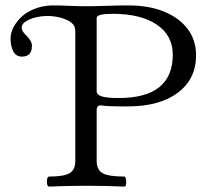

<svg xmlns="http://www.w3.org/2000/svg" viewBox="-20 -686 770 709"><path d="M161 3Q156 3 154 -6Q152 -15 154 -24.5Q156 -34 161 -34Q216 -34 237 -46.5Q258 -59 258 -91V-573Q258 -592 242 -603.5Q226 -615 202.5 -621Q179 -627 156 -627Q133 -627 111 -621.5Q89 -616 74.5 -606.5Q60 -597 60 -584Q60 -570 79 -553Q98 -534 98 -517Q98 -477 61 -477Q39 -477 29 -496.5Q19 -516 19 -543Q19 -571 37 -597.5Q55 -624 79 -639Q102 -653 126.5 -659.5Q151 -666 176 -666Q206 -666 235.5 -664.5Q265 -663 295 -663Q334 -663 374.5 -664.5Q415 -666 454 -666Q530 -666 586 -643Q642 -620 673 -579Q704 -538 704 -482Q704 -394 636.5 -343.5Q569 -293 451 -293Q406 -293 384.5 -294Q363 -295 352 -297Q337 -297 337 -280V-91Q337 -59 359 -46.5Q381 -34 439 -34Q443 -34 445 -24.5Q447 -15 445.5 -6Q444 3 439 3Q369 0 300 0Q230 0 161 3ZM418 -324Q618 -324 618 -484Q618 -555 559 -595Q500 -635 396 -635Q337 -635 337 -620V-349Q337 -336 356 -330Q375 -324 418 -324Z"/></svg>

Font: Junicode SmExp
Style: Regular
Weight: 400
Width: 6
Designer: Peter S. Baker
Version: Version 2.205; ttfautohint (v1.8.4)